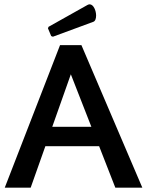

<svg xmlns="http://www.w3.org/2000/svg" viewBox="-20 -869 679 889"><path d="M357 -660H258L2 0H122L190 -192H439L514 0H639ZM308 -525 403 -282H222ZM225 -699 412 -768C421 -771 425 -783 425 -797C425 -820 413 -849 395 -849C392 -849 389 -848 385 -846L205 -745L202 -738L217 -702Z"/></svg>

Font: Quattrocento Sans
Style: Bold
Weight: 700
Designer: Pablo Impallari
Foundry: Pablo Impallari, Igino Marini, Brenda Gallo
Version: Version 2.000